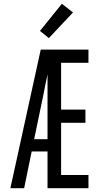

<svg xmlns="http://www.w3.org/2000/svg" viewBox="-20 -998 540 1018"><path d="M35 0 196 -735H449V-665H304V-417H433V-347H304V-70H449V0H232V-195H148L108 0ZM161 -260H232V-604Q226 -575 220 -546.5Q214 -518 209 -490ZM239 -796 192 -834 308 -978 367 -932Z"/></svg>

Font: Iosevka Fixed
Style: Regular
Weight: 400
Monospace: yes
Designer: Belleve Invis
Foundry: Belleve Invis
Version: Version 33.2.4